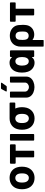

<svg xmlns="http://www.w3.org/2000/svg" viewBox="1544 -2290 946 4075"><g transform="rotate(-90 2017.5 -252.0)"><path d="M53 -156Q39 -203 39 -258Q39 -319 54 -364Q77 -438 136.5 -480Q196 -522 281 -522Q363 -522 421.5 -480Q480 -438 503 -365Q518 -319 518 -260Q518 -208 505 -159Q482 -81 422.5 -36.5Q363 8 280 8Q195 8 135 -36Q75 -80 53 -156ZM368 -188Q376 -215 376 -258Q376 -300 368 -329Q358 -363 335 -382Q312 -401 278 -401Q245 -401 222 -382Q199 -363 189 -329Q181 -300 181 -258Q181 -217 189 -188Q199 -153 222.5 -133Q246 -113 280 -113Q312 -113 335 -133Q358 -153 368 -188Z M857 -393V-17Q857 0 840 0H733Q716 0 716 -17V-393H598Q581 -393 581 -410V-497Q581 -514 598 -514H975Q992 -514 992 -497V-410Q992 -393 975 -393Z M1071 -17V-497Q1071 -514 1088 -514H1195Q1212 -514 1212 -497V-17Q1212 0 1195 0H1088Q1071 0 1071 -17Z M1631 -188Q1639 -215 1639 -258Q1639 -300 1631 -329Q1621 -363 1598 -382Q1575 -401 1541 -401Q1508 -401 1485 -382Q1462 -363 1452 -329Q1444 -300 1444 -258Q1444 -217 1452 -188Q1462 -153 1485.5 -133Q1509 -113 1543 -113Q1575 -113 1598 -133Q1621 -153 1631 -188ZM1752 -401Q1760 -384 1766 -365Q1781 -319 1781 -260Q1781 -208 1768 -159Q1745 -81 1685.5 -36.5Q1626 8 1543 8Q1458 8 1398 -36Q1338 -80 1316 -156Q1302 -203 1302 -258Q1302 -319 1317 -364Q1340 -438 1399.5 -480Q1459 -522 1544 -522H1863Q1879 -522 1879 -505V-418Q1879 -401 1863 -401Z M1984 -169V-501Q1984 -514 1999 -514H2096Q2111 -514 2111 -501V-198Q2111 -160 2140 -136Q2169 -112 2207 -112Q2245 -112 2274 -136Q2303 -160 2303 -198V-501Q2303 -514 2319 -514H2415Q2430 -514 2430 -501V-169Q2430 -117 2401 -77.5Q2372 -38 2319 -16Q2266 6 2207 6Q2148 6 2095.5 -16Q2043 -38 2013.5 -77.5Q1984 -117 1984 -169ZM2113 -593Q2113 -598 2116 -602L2165 -693Q2171 -705 2185 -705H2286Q2293 -705 2297 -702Q2301 -699 2301 -694Q2301 -689 2297 -684L2233 -593Q2225 -582 2212 -582H2128Q2113 -582 2113 -593Z M2863 -514H2970Q2987 -514 2987 -497V-17Q2987 0 2970 0H2863Q2846 0 2846 -17V-44Q2846 -48 2843.5 -48.5Q2841 -49 2839 -46Q2798 8 2725 8Q2657 8 2604.5 -32.5Q2552 -73 2532 -139Q2515 -187 2515 -259Q2515 -333 2534 -383Q2556 -447 2606.5 -485Q2657 -523 2725 -523Q2799 -523 2839 -474Q2841 -471 2843.5 -472Q2846 -473 2846 -477V-497Q2846 -514 2863 -514ZM2845 -257Q2845 -323 2824 -360Q2799 -399 2757 -399Q2711 -399 2687 -361Q2663 -321 2663 -256Q2663 -197 2684 -158Q2708 -115 2757 -115Q2801 -115 2825 -158Q2845 -195 2845 -257Z M3223 -158Q3244 -117 3298 -117Q3346 -117 3371 -157Q3387 -183 3387 -243Q3387 -326 3372 -351Q3349 -395 3297 -395Q3243 -395 3221 -351Q3208 -326 3208 -245Q3208 -184 3223 -158ZM3066 -285Q3066 -340 3084 -383Q3109 -446 3165 -481.5Q3221 -517 3298 -517Q3373 -517 3428 -483Q3483 -449 3509 -390Q3528 -344 3528 -241Q3528 -151 3504 -106Q3477 -54 3429.5 -26.5Q3382 1 3322 1Q3256 1 3214 -33Q3211 -36 3209 -35Q3207 -34 3207 -30V191Q3207 201 3190 201H3083Q3066 201 3066 191Z M3870 -393V-17Q3870 0 3853 0H3746Q3729 0 3729 -17V-393H3611Q3594 -393 3594 -410V-497Q3594 -514 3611 -514H3988Q4005 -514 4005 -497V-410Q4005 -393 3988 -393Z"/></g></svg>

Font: Barlow
Style: Bold
Weight: 700
Designer: Jeremy Tribby
Foundry: Jeremy Tribby
Version: Version 1.101 August 23, 2024